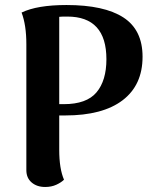

<svg xmlns="http://www.w3.org/2000/svg" viewBox="-20 -731 622 765"><path d="M548 -505Q548 -392 468.5 -331.5Q389 -271 240 -271H216V-134Q216 -59 235 -15Q224 -4 204.5 5Q185 14 160 14Q127 14 106 -4Q85 -22 85 -53V-555Q85 -631 66 -681Q128 -711 245 -711Q395 -711 471.5 -661.5Q548 -612 548 -505ZM404 -495Q404 -665 248 -665Q225 -665 216 -664V-316H234Q325 -316 364.5 -363Q404 -410 404 -495Z"/></svg>

Font: Arima Madurai Black
Style: Regular
Weight: 900
Designer: Joana Correia and Natanael Gama
Foundry: NDISCOVER
Version: Version 1.019